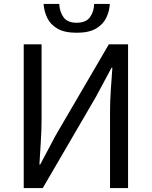

<svg xmlns="http://www.w3.org/2000/svg" viewBox="-20 -959 773 979"><path d="M101 0V-733H192V-352Q192 -295 188 -235Q184 -175 181 -120H185L264 -269L535 -733H633V0H541V-385Q541 -443 545 -500.5Q549 -558 553 -614H549L469 -465L198 0ZM371 -792Q309 -792 273 -813Q237 -834 221 -867.5Q205 -901 202 -939H282Q284 -899 304 -871Q324 -843 371 -843Q418 -843 438.5 -871Q459 -899 460 -939H540Q538 -901 521.5 -867.5Q505 -834 469 -813Q433 -792 371 -792Z"/></svg>

Font: Gothic Nguyen
Style: Regular
Weight: 400
Designer: MORI Takayuki
Version: Version 1.220;July 21, 2023;FontCreator 14.0.0.2814 64-bit